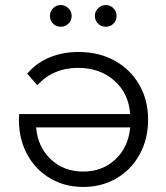

<svg xmlns="http://www.w3.org/2000/svg" viewBox="-20 -737 657 761"><path d="M55 -263 56 -285H496Q490 -367 433 -417.5Q376 -468 289 -468Q240 -468 199 -450.5Q158 -433 128 -399L88 -445Q123 -487 175.5 -509Q228 -531 291 -531Q372 -531 434.5 -496.5Q497 -462 532 -401Q567 -340 567 -263Q567 -186 533.5 -125Q500 -64 441.5 -30Q383 4 310 4Q237 4 179 -30Q121 -64 88 -124.5Q55 -185 55 -263ZM496 -232H123Q130 -154 181.5 -105.5Q233 -57 310 -57Q386 -57 437.5 -105.5Q489 -154 496 -232ZM178 -674Q178 -692 190.5 -704.5Q203 -717 221 -717Q238 -717 251 -704.5Q264 -692 264 -674Q264 -656 251.5 -643.5Q239 -631 221 -631Q203 -631 190.5 -643Q178 -655 178 -674ZM399 -717Q417 -717 429.5 -704.5Q442 -692 442 -674Q442 -655 429.5 -643Q417 -631 399 -631Q381 -631 368.5 -643.5Q356 -656 356 -674Q356 -692 369 -704.5Q382 -717 399 -717Z"/></svg>

Font: APTA Sans Regular
Style: Regular
Weight: 400
Version: Version 7.200